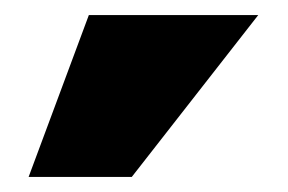

<svg xmlns="http://www.w3.org/2000/svg" viewBox="-20 -832 383 255"><path d="M155 -597H18L98 -812H323Z"/></svg>

Font: Repo Black
Style: Regular
Weight: 900
Designer: Stefan Peev
Foundry: Context Ltd
Version: Version 1.502